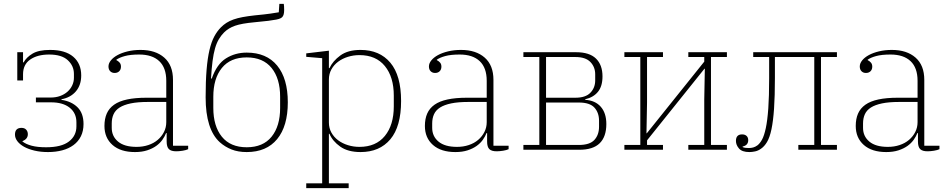

<svg xmlns="http://www.w3.org/2000/svg" viewBox="-20 -780 4948 1000"><path d="M230 12Q192 12 160 4.5Q128 -3 105.5 -15.5Q83 -28 70.5 -44.5Q58 -61 58 -79Q58 -114 92 -114Q108 -114 116.5 -104.5Q125 -95 125 -81Q125 -56 97 -45V-43Q115 -29 145 -21Q175 -13 220 -13Q300 -13 339 -43Q378 -73 378 -122V-143Q378 -191 343 -219Q308 -247 246 -247H167V-272H244Q271 -272 293 -280Q315 -288 331 -302Q347 -316 356 -335Q365 -354 365 -375V-395Q365 -437 333 -466.5Q301 -496 236 -496Q175 -496 137.5 -470Q100 -444 100 -393V-361H70V-508H100V-455H103Q117 -481 149 -500.5Q181 -520 241 -520Q320 -520 361.5 -484.5Q403 -449 403 -387Q403 -337 375.5 -304.5Q348 -272 300 -263V-260Q353 -252 384 -221Q415 -190 415 -134Q415 -98 401.5 -70.5Q388 -43 363 -24.5Q338 -6 304 3Q270 12 230 12Z M683 12Q608 12 566 -25Q524 -62 524 -124Q524 -161 536 -188.5Q548 -216 574 -234.5Q600 -253 642 -262Q684 -271 743 -271H846V-359Q846 -427 809.5 -461.5Q773 -496 705 -496Q659 -496 630 -488Q601 -480 586 -469V-467Q596 -462 603 -454Q610 -446 610 -433Q610 -418 601 -409Q592 -400 577 -400Q563 -400 554 -409Q545 -418 545 -434Q545 -450 557.5 -465.5Q570 -481 592 -493Q614 -505 645 -512.5Q676 -520 712 -520Q790 -520 835.5 -480Q881 -440 881 -364V-21H960V-3Q950 2 931.5 5Q913 8 898 8Q871 8 859.5 -3.5Q848 -15 848 -43V-87H845Q838 -69 825.5 -51.5Q813 -34 793.5 -20Q774 -6 746.5 3Q719 12 683 12ZM691 -15Q724 -15 752.5 -24.5Q781 -34 801.5 -51.5Q822 -69 834 -92.5Q846 -116 846 -144V-249H750Q697 -249 661 -241.5Q625 -234 603 -220Q581 -206 571.5 -185Q562 -164 562 -137V-114Q562 -70 595 -42.5Q628 -15 691 -15Z M1265 12Q1220 12 1186 -1.5Q1152 -15 1125 -39Q1051 -106 1051 -273Q1051 -357 1056 -417Q1061 -477 1071 -519.5Q1081 -562 1096 -590Q1111 -618 1131 -638Q1144 -651 1159.5 -661Q1175 -671 1196 -678.5Q1217 -686 1244 -691Q1271 -696 1307 -700Q1360 -705 1387.5 -709Q1415 -713 1432 -716L1435 -760H1458Q1459 -754 1459.5 -746Q1460 -738 1460 -728Q1460 -701 1450 -691Q1447 -688 1440.5 -684.5Q1434 -681 1419 -678Q1404 -675 1377 -671.5Q1350 -668 1305 -664Q1239 -658 1204.5 -646Q1170 -634 1147 -611Q1132 -596 1120 -576Q1108 -556 1100 -528Q1092 -500 1087 -461.5Q1082 -423 1079 -371H1083Q1109 -446 1157 -476Q1205 -506 1265 -506Q1368 -506 1423.5 -438.5Q1479 -371 1479 -247Q1479 -123 1423.5 -55.5Q1368 12 1265 12ZM1265 -13Q1350 -13 1394.5 -68Q1439 -123 1439 -218V-276Q1439 -371 1394.5 -426Q1350 -481 1265 -481Q1180 -481 1135.5 -426Q1091 -371 1091 -276V-218Q1091 -123 1135.5 -68Q1180 -13 1265 -13Z M1575 175H1658V-477L1575 -484V-502L1693 -516V-425H1696Q1713 -462 1752.5 -491Q1792 -520 1858 -520Q1957 -520 2013 -453.5Q2069 -387 2069 -254Q2069 -121 2013 -54.5Q1957 12 1858 12Q1792 12 1752 -16.5Q1712 -45 1696 -83H1693V175H1796V200H1575ZM1852 -15Q1938 -15 1984.5 -72Q2031 -129 2031 -226V-282Q2031 -379 1984.5 -436Q1938 -493 1852 -493Q1821 -493 1792 -484Q1763 -475 1741 -458.5Q1719 -442 1706 -418.5Q1693 -395 1693 -366V-142Q1693 -113 1706 -89.5Q1719 -66 1741 -49.5Q1763 -33 1792 -24Q1821 -15 1852 -15Z M2352 12Q2277 12 2235 -25Q2193 -62 2193 -124Q2193 -161 2205 -188.5Q2217 -216 2243 -234.5Q2269 -253 2311 -262Q2353 -271 2412 -271H2515V-359Q2515 -427 2478.5 -461.5Q2442 -496 2374 -496Q2328 -496 2299 -488Q2270 -480 2255 -469V-467Q2265 -462 2272 -454Q2279 -446 2279 -433Q2279 -418 2270 -409Q2261 -400 2246 -400Q2232 -400 2223 -409Q2214 -418 2214 -434Q2214 -450 2226.5 -465.5Q2239 -481 2261 -493Q2283 -505 2314 -512.5Q2345 -520 2381 -520Q2459 -520 2504.5 -480Q2550 -440 2550 -364V-21H2629V-3Q2619 2 2600.5 5Q2582 8 2567 8Q2540 8 2528.5 -3.5Q2517 -15 2517 -43V-87H2514Q2507 -69 2494.5 -51.5Q2482 -34 2462.5 -20Q2443 -6 2415.5 3Q2388 12 2352 12ZM2360 -15Q2393 -15 2421.5 -24.5Q2450 -34 2470.5 -51.5Q2491 -69 2503 -92.5Q2515 -116 2515 -144V-249H2419Q2366 -249 2330 -241.5Q2294 -234 2272 -220Q2250 -206 2240.5 -185Q2231 -164 2231 -137V-114Q2231 -70 2264 -42.5Q2297 -15 2360 -15Z M2706 -25H2789V-483H2706V-508H2981Q3050 -508 3084 -475Q3118 -442 3118 -382Q3118 -331 3094.5 -302Q3071 -273 3028 -263V-260Q3080 -257 3109 -224Q3138 -191 3138 -134Q3138 -68 3103.5 -34Q3069 0 2997 0H2706ZM2995 -25Q3052 -25 3076 -51.5Q3100 -78 3100 -120V-151Q3100 -193 3076 -219.5Q3052 -246 2995 -246H2824V-25ZM2977 -271Q3030 -271 3055 -297Q3080 -323 3080 -361V-393Q3080 -431 3055 -457Q3030 -483 2977 -483H2824V-271Z M3232 -25H3315V-483H3232V-508H3433V-483H3350V-246L3347 -86H3349L3648 -459V-483H3565V-508H3766V-483H3683V-25H3766V0H3565V-25H3648V-262L3651 -422H3649L3350 -49V-25H3433V0H3232Z M3883 12Q3845 12 3829 -6.5Q3813 -25 3813 -46Q3813 -80 3845 -80Q3860 -80 3868.5 -72Q3877 -64 3877 -50Q3877 -23 3848 -17V-14Q3854 -11 3863 -10Q3872 -9 3880 -9Q3892 -9 3903 -12Q3914 -15 3925 -23Q3938 -33 3949 -53Q3960 -73 3968.5 -112.5Q3977 -152 3981.5 -215Q3986 -278 3986 -373V-483H3903V-508H4339V-483H4256V-25H4339V0H4138V-25H4221V-483H4016V-374Q4016 -279 4011.5 -214Q4007 -149 3998 -106.5Q3989 -64 3975 -40.5Q3961 -17 3943 -5Q3929 5 3913 8.5Q3897 12 3883 12Z M4596 12Q4521 12 4479 -25Q4437 -62 4437 -124Q4437 -161 4449 -188.5Q4461 -216 4487 -234.5Q4513 -253 4555 -262Q4597 -271 4656 -271H4759V-359Q4759 -427 4722.5 -461.5Q4686 -496 4618 -496Q4572 -496 4543 -488Q4514 -480 4499 -469V-467Q4509 -462 4516 -454Q4523 -446 4523 -433Q4523 -418 4514 -409Q4505 -400 4490 -400Q4476 -400 4467 -409Q4458 -418 4458 -434Q4458 -450 4470.5 -465.5Q4483 -481 4505 -493Q4527 -505 4558 -512.5Q4589 -520 4625 -520Q4703 -520 4748.5 -480Q4794 -440 4794 -364V-21H4873V-3Q4863 2 4844.5 5Q4826 8 4811 8Q4784 8 4772.5 -3.5Q4761 -15 4761 -43V-87H4758Q4751 -69 4738.5 -51.5Q4726 -34 4706.5 -20Q4687 -6 4659.5 3Q4632 12 4596 12ZM4604 -15Q4637 -15 4665.5 -24.5Q4694 -34 4714.5 -51.5Q4735 -69 4747 -92.5Q4759 -116 4759 -144V-249H4663Q4610 -249 4574 -241.5Q4538 -234 4516 -220Q4494 -206 4484.5 -185Q4475 -164 4475 -137V-114Q4475 -70 4508 -42.5Q4541 -15 4604 -15Z"/></svg>

Font: IBM Plex Serif ExtraLight
Style: Regular
Weight: 200
Designer: Mike Abbink, Paul van der Laan, Pieter van Rosmalen
Foundry: Bold Monday
Version: Version 2.5